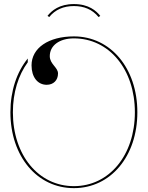

<svg xmlns="http://www.w3.org/2000/svg" viewBox="-20 -946 745 968"><path d="M352.5 -915.5C403 -915.5 445 -899 477 -860L485.5 -866C465.5 -891 428 -925.5 352.5 -925.5C279 -925.5 240.5 -892.5 219.5 -866L228 -860C258 -897 300 -915.5 352.5 -915.5ZM352.5 -762.5C224.5 -762.5 139 -704 139 -616.5C139 -557.5 169.5 -518.5 215.5 -518.5C249.5 -518.5 272.5 -541.5 272.5 -575.5C272.5 -606.5 231 -622.5 231 -663C231 -716.5 279.5 -752.5 352.5 -752.5C530.5 -752.5 660 -596 660 -380C660 -164 531 -7.5 352.5 -7.5C174 -7.5 45 -164 45 -380C45 -480 72.5 -567 120 -632V-651C65 -583.5 32.5 -489 32.5 -380C32.5 -158 167 2.5 352.5 2.5C538 2.5 672.5 -158 672.5 -380C672.5 -602 537.5 -762.5 352.5 -762.5Z"/></svg>

Font: ZnikomitNo24
Style: Regular
Weight: 500
Designer: gluk
Foundry: gluk
Version: Version 0.55